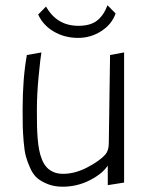

<svg xmlns="http://www.w3.org/2000/svg" viewBox="-20 -703 556 729"><path d="M277.8 -605Q195.8 -605 154.8 -678.2L125 -647.9Q143.1 -607.4 184.1 -583.3Q225.1 -559.1 276.9 -559.1Q324.7 -559.1 364.7 -585Q404.8 -610.8 418.9 -651.9L388.2 -683.1Q373.5 -644 348.1 -624.5Q322.8 -605 277.8 -605ZM120.1 -289.1Q120.1 -344.2 126.7 -413.3Q133.3 -482.4 137.2 -503.9L82 -494.1Q65.9 -404.8 65.9 -289.1V-283.2Q65.9 -243.7 66.4 -222.2Q66.9 -200.7 69.8 -165.3Q72.8 -129.9 78.1 -109.9Q83.5 -89.8 94.7 -64.7Q106 -39.6 121.8 -26.4Q137.7 -13.2 162.1 -3.7Q186.5 5.9 217.8 5.9Q272.9 5.9 320.8 -18.6Q368.7 -43 389.2 -74.2V0L451.2 -9.8V-503.9L397.9 -494.1L393.1 -159.2Q393.1 -131.3 379.9 -116.2Q359.4 -92.8 312.3 -67.9Q265.1 -43 219.2 -43Q198.7 -43 183.1 -49.8Q167.5 -56.6 157 -68.1Q146.5 -79.6 139.4 -97.2Q132.3 -114.7 128.7 -133.8Q125 -152.8 123 -177Q121.1 -201.2 120.6 -223.6Q120.1 -246.1 120.1 -272.9Q120.1 -283.7 120.1 -289.1Z"/></svg>

Font: Comic Neue Angular
Style: Regular
Weight: 400
Designer: Craig Rozynski
Foundry: Craig Rozynski
Version: Version 2.003